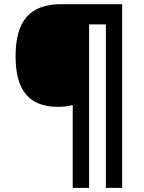

<svg xmlns="http://www.w3.org/2000/svg" viewBox="-20 -780 695 927"><path d="M569.8 -759.8H274.9C124 -759.8 55.2 -678.2 55.2 -508.8C55.2 -345.2 119.1 -264.2 259.8 -264.2C287.1 -264.2 311 -267.1 331.1 -272.9V127H410.2V-662.1H491.2V127H569.8Z"/></svg>

Font: Samim
Style: Bold
Weight: 700
Foundry: DejaVu fonts team - Redesigned by Saber Rastikerdar
Version: Version 4.0.5